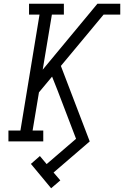

<svg xmlns="http://www.w3.org/2000/svg" viewBox="-20 -755 662 1025"><path d="M253 250 145 120 193 78 229 121 386 -14 287 -273 258 -346 188 -262 154 -58H211V0H25V-58H89L191 -677H135V-735H321V-677H257L208 -383L500 -735H622V-677H533L305 -403L459 0L266 166L302 208Z"/></svg>

Font: Iosevka Etoile Light Oblique
Style: Regular
Weight: 300
Italic angle: -9°
Designer: Belleve Invis
Foundry: Belleve Invis
Version: Version 15.5.2; ttfautohint (v1.8.4)